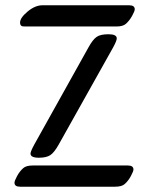

<svg xmlns="http://www.w3.org/2000/svg" viewBox="-20 -705 559 725"><path d="M415 0H55.7Q34.7 0 34.7 -15.1Q34.7 -22 44.4 -40Q54.2 -58.1 67.4 -69.8Q78.6 -80.1 103.5 -80.1H462.9Q483.9 -80.1 483.9 -64.9Q483.9 -58.1 474.1 -40Q464.4 -22 451.2 -10.3Q439.9 0 415 0ZM407.7 -526.9 201.7 -159.2Q185.1 -129.4 170.2 -119.4Q155.3 -109.4 127 -109.4Q95.2 -109.4 95.2 -125Q95.2 -132.8 108.9 -158.2L314 -525.9Q330.1 -555.2 344.5 -565.4Q358.9 -575.7 389.6 -575.7Q420.9 -575.7 420.9 -560.1Q420.9 -551.3 407.7 -526.9ZM140.1 -685.1H467.8Q488.8 -685.1 488.8 -669.9Q488.8 -663.1 479 -645.3Q469.2 -627.4 455.6 -615.2Q444.3 -605 419.9 -605H75.2Q67.9 -605 64.5 -605.7Q61 -606.4 58.3 -609.9Q55.7 -613.3 55.7 -619.6Q55.7 -637.7 84.2 -661.4Q112.8 -685.1 140.1 -685.1Z"/></svg>

Font: SirinStencil
Style: Regular
Weight: 400
Designer: Olga Karpushina (okarpush@gmail.com)
Foundry: Cyreal (www.cyreal.org)
Version: Version 1.002